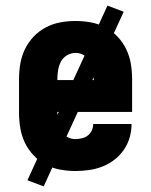

<svg xmlns="http://www.w3.org/2000/svg" viewBox="-20 -603 540 686"><path d="M249 8Q222 8 194.5 3Q167 -2 143 -15Q119 -28 100 -48Q81 -68 69 -93Q57 -118 52.5 -145.5Q48 -173 48 -200V-320Q48 -348 52.5 -375Q57 -402 69 -427Q81 -452 100 -472Q119 -492 143.5 -505Q168 -518 195 -523Q222 -528 250 -528Q278 -528 305 -523Q332 -518 356.5 -505Q381 -492 400 -472Q419 -452 431 -427Q443 -402 447.5 -375Q452 -348 452 -320V-203H185V-200Q185 -184 187.5 -168Q190 -152 197.5 -137.5Q205 -123 219 -114.5Q233 -106 249 -106Q261 -106 273 -109Q285 -112 294 -119Q303 -126 308 -137Q313 -148 313 -160H450V-159Q450 -135 443 -111Q436 -87 422 -67Q408 -47 388.5 -32Q369 -17 346 -8Q323 1 298.5 4.5Q274 8 249 8ZM185 -317H315V-320Q315 -336 312.5 -352Q310 -368 302.5 -382.5Q295 -397 280.5 -405.5Q266 -414 250 -414Q234 -414 219.5 -405.5Q205 -397 197.5 -382.5Q190 -368 187.5 -352Q185 -336 185 -320ZM136 63 78 41 364 -583 422 -561Z"/></svg>

Font: Iosevka Heavy
Style: Regular
Weight: 900
Monospace: yes
Designer: Belleve Invis
Foundry: Belleve Invis
Version: Version 32.5.0; ttfautohint (v1.8.4)